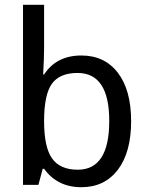

<svg xmlns="http://www.w3.org/2000/svg" viewBox="-20 -780 640 810"><path d="M166 -67.9H160.2L142.1 0H77.1V-759.8H166V-576.2Q166 -536.6 162.1 -465.8H166Q218.3 -545.9 323.2 -545.9Q421.4 -545.9 477.3 -472.9Q533.2 -399.9 533.2 -269Q533.2 -137.2 477.1 -63.7Q420.9 9.8 323.2 9.8Q222.2 9.8 166 -67.9ZM166 -269Q166 -158.2 200 -111.1Q233.9 -64 308.1 -64Q440.9 -64 440.9 -270Q440.9 -472.2 307.1 -472.2Q231.4 -472.2 198.7 -426.3Q166 -380.4 166 -269Z"/></svg>

Font: Droid Sans Mono
Style: Regular
Weight: 400
Monospace: yes
Version: Version 1.00 build 112